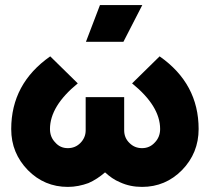

<svg xmlns="http://www.w3.org/2000/svg" viewBox="-20 -721 823 753"><path d="M177 -500Q24 -393 24 -215Q24 -167 40.5 -127Q57 -87 89 -54Q154 12 246 12Q267 12 287.5 8Q308 4 327 -3Q345 -11 361 -21.5Q377 -32 392 -45Q405 -33 419.5 -23Q434 -13 451 -6Q490 12 537 12Q629 12 694 -54Q759 -121 759 -215Q759 -393 606 -500L498 -394Q608 -305 608 -215Q608 -199 602.5 -185.5Q597 -172 587 -162Q567 -140 537 -140Q508 -140 488 -160Q467 -180 467 -210V-340H316V-210Q316 -195 310.5 -182.5Q305 -170 295 -160Q275 -140 246 -140Q216 -140 197 -162Q176 -183 176 -215Q176 -305 285 -394ZM317 -557H464L538 -701H372Z"/></svg>

Font: Unageo
Style: ExtraBold
Weight: 800
Designer: Richard Sepsi
Foundry: Richard Sepsi
Version: Version 2.000